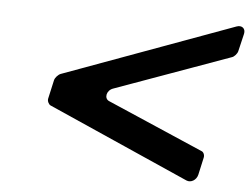

<svg xmlns="http://www.w3.org/2000/svg" viewBox="-42 -633 781 595"><g transform="rotate(5 348.5 -335.5)"><path d="M307 -355 665 -484C672 -486 681 -496 683 -504L696 -559C700 -576 687 -586 671 -580L141 -386C133 -383 124 -373 122 -365L109 -307C107 -299 112 -289 118 -286L558 -91C572 -85 589 -95 593 -112L605 -166C607 -174 603 -184 596 -186L298 -315C281 -322 286 -348 307 -355Z"/></g></svg>

Font: DIN Rundschrift
Style: BreitKursiv
Weight: 400
Width: 7
Version: Version 1.027